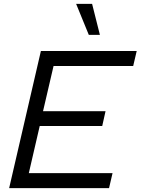

<svg xmlns="http://www.w3.org/2000/svg" viewBox="-20 -966 722 986"><path d="M453 -946 493 -787H436L371 -946ZM27 0 190 -704H682L664 -627H255L201 -395H522L505 -319H184L128 -77H558L540 0Z"/></svg>

Font: Prodigy Sans
Style: Italic
Weight: 400
Italic angle: -13°
Designer: Wei Huang
Foundry: Wei Huang
Version: Version 1.003; ttfautohint (v1.8.3)